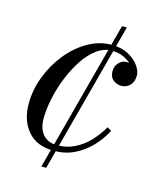

<svg xmlns="http://www.w3.org/2000/svg" viewBox="-100 -627 655 785"><g transform="rotate(15 228.0 -234.0)"><path d="M181 10Q109 10 70.8 -34.5Q32.5 -79 32.5 -150Q32.5 -208 54 -264.8Q75.5 -321.5 112.8 -368Q150 -414.5 198 -442.2Q246 -470 299 -470Q340 -470 369.2 -454.2Q398.5 -438.5 414.2 -416.5Q430 -394.5 430 -375Q430 -348.5 415.2 -333.2Q400.5 -318 378.5 -318Q360 -318 344.5 -330Q329 -342 329 -368Q329 -388.5 343 -403.2Q357 -418 376 -418Q390.5 -418 402.5 -414.5Q414.5 -411 421.8 -401.8Q429 -392.5 429 -375H410Q410 -390.5 396 -407.2Q382 -424 358.5 -435.5Q335 -447 305.5 -447Q271.5 -447 241.2 -424.5Q211 -402 186.5 -364.5Q162 -327 144 -282Q126 -237 116.5 -191Q107 -145 107 -106.5Q107 -64 128.2 -39.8Q149.5 -15.5 188 -15.5Q228 -15.5 261.2 -31.8Q294.5 -48 321.5 -76Q348.5 -104 369 -140L387 -129.5Q367.5 -92 337.5 -60.2Q307.5 -28.5 268.2 -9.2Q229 10 181 10ZM149 85 319 -554.5H339.5L169.5 85Z"/></g></svg>

Font: Bodoni Moda SC
Style: Italic
Weight: 400
Italic angle: -13°
Designer: Owen Earl
Foundry: indestructible type
Version: Version 2.005